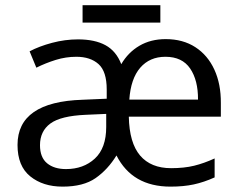

<svg xmlns="http://www.w3.org/2000/svg" viewBox="-20 -692 902 722"><path d="M603 -544.9Q668 -544.9 714.6 -514.6Q761.2 -484.4 786.1 -430.2Q811 -376 810.5 -304.7V-253.4H464.4Q466.3 -154.8 506.8 -107.2Q547.4 -59.6 623.5 -59.6Q672.4 -59.6 710 -68.8Q747.6 -78.1 787.1 -96.2V-24.9Q747.1 -6.8 708.7 1.5Q670.4 9.8 621.1 9.8Q477.5 9.8 418 -107.4Q385.3 -54.2 339.4 -22.2Q293.5 9.8 215.3 9.8Q141.6 9.8 93.8 -28.8Q45.9 -67.4 45.9 -147Q45.9 -309.1 290.5 -316.9L381.3 -320.8V-355.5Q381.3 -423.3 350.6 -450.9Q319.8 -478.5 267.1 -478.5Q227.5 -478.5 189.2 -466.6Q150.9 -454.6 116.7 -437.5L91.3 -499Q127.4 -518.1 176 -531Q224.6 -543.9 273.4 -543.9Q336.4 -543.9 376.7 -522Q417 -500 436 -450.7Q461.9 -495.1 504.4 -520Q546.9 -544.9 603 -544.9ZM602.1 -478.5Q543 -478.5 507.3 -437.3Q471.7 -396 466.3 -317.4H724.6Q725.1 -390.1 695.1 -434.3Q665 -478.5 602.1 -478.5ZM379.4 -263.7 302.7 -260.3Q208.5 -256.3 169.4 -227.5Q130.4 -198.7 130.4 -146Q130.4 -100.1 157 -78.1Q183.6 -56.2 228 -56.2Q293.9 -56.2 336.7 -95.7Q379.4 -135.3 379.4 -214.4ZM583 -672.4V-606.9H290.5V-672.4Z"/></svg>

Font: Open Sans
Style: Regular
Weight: 400
Designer: Monotype Design Team
Foundry: Monotype Imaging Inc.
Version: Version 3.000; ttfautohint (v1.8.4)